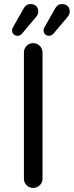

<svg xmlns="http://www.w3.org/2000/svg" viewBox="-20 -914 361 939"><path d="M142 5Q123 5 110 -8Q97 -21 97 -40V-657Q97 -676 110 -689.5Q123 -703 142 -703Q161 -703 174.5 -689.5Q188 -676 188 -657V-40Q188 -21 174.5 -8Q161 5 142 5ZM220 -739Q208 -739 200.5 -746.5Q193 -754 193 -766Q193 -772 196 -777.5Q199 -783 200 -785L251 -875Q256 -883 263.5 -888.5Q271 -894 284 -894Q301 -894 311 -884Q321 -874 321 -857Q321 -843 311 -832L242 -750Q233 -739 220 -739ZM66 -739Q54 -739 46.5 -746.5Q39 -754 39 -766Q39 -772 42 -777.5Q45 -783 46 -785L97 -875Q102 -883 109.5 -888.5Q117 -894 130 -894Q147 -894 157 -884Q167 -874 167 -857Q167 -843 157 -832L88 -750Q79 -739 66 -739Z"/></svg>

Font: Varela Round
Style: Regular
Weight: 400
Designer: Joe Prince, Avraham Cornfeld
Foundry: Joe Prince, Avraham Cornfeld
Version: Version 3.010; ttfautohint (v1.8.4.7-5d5b)